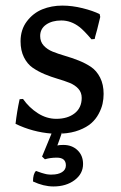

<svg xmlns="http://www.w3.org/2000/svg" viewBox="-20 -466 436 693"><path d="M185.1 103Q161.6 103 142.1 108.9L131.8 99.1L166 16.1Q97.7 10.7 36.1 -19Q41 -63 50.8 -107.9L63 -108.9Q85.4 -77.1 116.9 -57.1Q148.4 -37.1 183.1 -37.1Q224.1 -37.1 249.5 -57.1Q274.9 -77.1 274.9 -112.8Q274.9 -132.3 262.7 -145.8Q250.5 -159.2 231 -167Q211.4 -174.8 188 -181.6Q164.6 -188.5 141.1 -198.2Q117.7 -208 98.1 -221.4Q78.6 -234.9 66.4 -259.3Q54.2 -283.7 54.2 -316.9Q54.2 -358.9 76.9 -388.9Q99.6 -418.9 132.8 -432.4Q166 -445.8 205.1 -445.8Q240.2 -445.8 277.8 -436.5Q315.4 -427.2 339.8 -415L341.8 -404.8Q335.9 -378.9 330.8 -359.9Q325.7 -340.8 323.7 -334.2Q321.8 -327.6 321.8 -325.2L310.1 -324.2Q282.2 -356.9 266.6 -368.7Q236.3 -392.1 201.2 -392.1Q168 -392.1 146.5 -377.2Q125 -362.3 125 -335.9Q125 -315.4 137.7 -301.5Q150.4 -287.6 170.4 -279.5Q190.4 -271.5 214.8 -264.4Q239.3 -257.3 263.9 -247.6Q288.6 -237.8 308.6 -224.4Q328.6 -210.9 341.3 -186Q354 -161.1 354 -127Q354 -108.9 350.1 -91.3Q346.2 -73.7 335.9 -54.7Q325.7 -35.6 309.3 -21.2Q293 -6.8 265.9 3.7Q238.8 14.2 204.1 16.1V11.2Q200.7 21 195.6 35.4Q190.4 49.8 187 59.1Q193.8 57.1 209 57.1Q239.7 57.1 259.8 76.2Q279.8 95.2 279.8 126Q279.8 161.1 249.3 184.1Q218.8 207 172.9 207Q137.2 207 99.1 189Q99.1 161.6 109.9 150.9Q111.3 151.4 117.4 153.6Q123.5 155.8 124.8 156.2Q126 156.7 130.6 158.2Q135.3 159.7 136.7 159.9Q138.2 160.2 142.1 161.4Q146 162.6 148.2 162.8Q150.4 163.1 153.8 163.6Q157.2 164.1 160.4 164.1Q163.6 164.1 167 164.1Q189.9 164.1 203.9 155.3Q217.8 146.5 217.8 130.9Q217.8 103 185.1 103Z"/></svg>

Font: Linear Smooth Low Contrast
Style: Regular
Weight: 500
Designer: Philipp H. Poll, Flanker
Foundry: Philipp H. Poll, reworked by Flanker
Version: Version 1.010 | FøM Fix